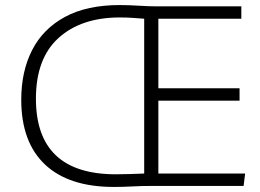

<svg xmlns="http://www.w3.org/2000/svg" viewBox="-20 -735 1027 759"><path d="M606 -49H949L943 0H580Q539 0 502.5 2Q466 4 430 4Q252 4 158 -84.5Q64 -173 64 -341Q64 -453 107 -537Q150 -621 236.5 -668Q323 -715 453 -715Q487 -715 528 -712.5Q569 -710 592 -710H934V-661H606V-386H927V-337H606ZM550 -49V-661Q531 -662 509 -664Q487 -666 454 -666Q301 -666 211.5 -585Q122 -504 122 -345Q122 -46 438 -46Q465 -46 494 -47Q523 -48 550 -49Z"/></svg>

Font: Livvic Light
Style: Regular
Weight: 300
Designer: Jacques Le Bailly, Baron von Fonthausen
Version: Version 1.001; ttfautohint (v1.8.2)